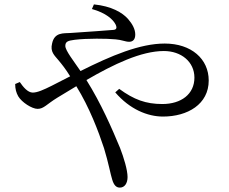

<svg xmlns="http://www.w3.org/2000/svg" viewBox="-20 -799 1040 873"><path d="M721 -269C833 -269 929 -325 929 -433C929 -531 850 -601 729 -601C616 -601 486 -546 346 -476C317 -519 277 -569 277 -590C277 -610 289 -614 319 -618C376 -625 467 -624 506 -620C533 -618 550 -609 567 -609C584 -609 595 -619 595 -642C595 -666 582 -690 562 -713C536 -742 487 -771 407 -779L398 -758C462 -740 494 -711 506 -687C513 -671 509 -664 495 -663C466 -660 383 -655 300 -649C269 -647 228 -653 217 -602C207 -563 228 -547 246 -525C261 -507 278 -486 299 -452L215 -409C179 -391 150 -378 129 -378C106 -378 85 -404 70 -426L49 -417C49 -394 54 -377 63 -361C79 -334 125 -304 151 -304C179 -304 192 -325 241 -355L327 -407C387 -310 428 -201 453 -125C473 -60 483 -4 490 17C498 44 509 54 525 54C547 54 560 34 560 6C560 -26 543 -82 526 -126C489 -215 440 -328 373 -435C497 -507 622 -567 725 -567C804 -567 864 -518 864 -446C864 -371 804 -326 718 -326C643 -326 589 -346 522 -395L504 -379C570 -302 651 -269 721 -269Z"/></svg>

Font: Source Han Serif CN
Style: Regular
Weight: 400
Designer: Ryoko NISHIZUKA 西塚涼子 (kana & ideographs); Frank Grießhammer (Latin, Greek & Cyrillic); Wenlong ZHANG 张文龙 (bopomofo); San
Foundry: Adobe
Version: Version 2.003;hotconv 1.1.1;makeotfexe 2.6.0